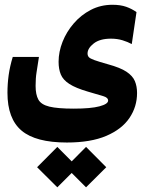

<svg xmlns="http://www.w3.org/2000/svg" viewBox="-20 -427 626 816"><path d="M264.2 178.7Q131.8 178.7 71.8 128.2Q11.7 77.6 11.7 -32.7Q11.7 -70.3 16.8 -107.7Q22 -145 34.2 -185.1H145.5Q139.2 -143.6 135.3 -119.4Q131.3 -95.2 131.3 -62Q131.3 -24.9 143.1 -3.7Q154.8 17.6 189.7 26.1Q224.6 34.7 293.5 34.7Q366.2 34.7 402.8 24.9Q439.5 15.1 439.5 0.5Q439.5 -12.2 419.2 -18.3Q398.9 -24.4 353.5 -37.6Q301.8 -52.7 274.9 -70.1Q248 -87.4 238.5 -110.4Q229 -133.3 229 -164.6Q229 -206.5 245.8 -249.3Q262.7 -292 293.5 -327.6Q324.2 -363.3 366 -385Q407.7 -406.7 458 -406.7Q491.7 -406.7 516.1 -398.2Q540.5 -389.6 560.1 -375.5L540 -239.7Q522.9 -249 500.5 -255.9Q478 -262.7 451.7 -262.7Q404.3 -262.7 378.2 -242.2Q352.1 -221.7 352.1 -199.7Q352.1 -190.4 357.4 -184.3Q362.8 -178.2 381.1 -171.6Q399.4 -165 439 -153.8Q491.2 -139.6 517.6 -122.1Q543.9 -104.5 553.2 -82.3Q562.5 -60.1 562.5 -31.7Q562.5 26.4 530.3 74.2Q498 122.1 431.9 150.4Q365.7 178.7 264.2 178.7ZM345.7 369.1 284.7 308.1 223.6 369.1 137.7 283.7 223.6 197.3 284.7 258.8 345.7 197.3 431.6 283.7Z"/></svg>

Font: Cascadia Code NF
Style: Bold
Weight: 700
Monospace: yes
Designer: Aaron Bell
Foundry: Saja Typeworks
Version: Version 2404.023; ttfautohint (v1.8.4)